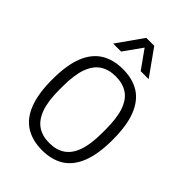

<svg xmlns="http://www.w3.org/2000/svg" viewBox="-217 -816 921 921"><g transform="rotate(45 244.0 -355.5)"><path d="M244 12Q179 12 133 -16.5Q87 -45 63 -106Q39 -167 39 -263Q39 -360 63 -420.5Q87 -481 133 -509.5Q179 -538 244 -538Q310 -538 355.5 -509.5Q401 -481 425 -420.5Q449 -360 449 -263Q449 -167 425 -106Q401 -45 355.5 -16.5Q310 12 244 12ZM244 -37Q292 -37 324.5 -59Q357 -81 373.5 -128Q390 -175 390 -251V-275Q390 -352 373.5 -399Q357 -446 324.5 -467.5Q292 -489 244 -489Q197 -489 164.5 -467.5Q132 -446 115 -399Q98 -352 98 -275V-251Q98 -175 115 -128Q132 -81 164.5 -59Q197 -37 244 -37ZM124 -591 217 -723H271L365 -591H311L229 -706H260L178 -591Z"/></g></svg>

Font: Archivo SemiCondensed ExtraLight
Style: Regular
Weight: 250
Width: 4
Designer: Hector Gatti
Foundry: Omnibus-Type
Version: Version 2.001